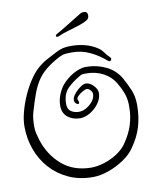

<svg xmlns="http://www.w3.org/2000/svg" viewBox="-92 -915 830 999"><g transform="rotate(-10 322.5 -415.0)"><path d="M318 12Q247 12 190.5 -14Q134 -40 94 -84.5Q54 -129 33 -187Q12 -245 12 -309Q12 -342 22.5 -383Q33 -424 51 -465Q69 -506 91.5 -540.5Q114 -575 137 -596Q160 -617 187 -632Q214 -647 242 -661Q263 -672 280.5 -676Q298 -680 323 -680Q361 -680 396 -671Q431 -662 460 -643Q477 -632 488.5 -615.5Q500 -599 515 -585Q518 -582 518 -578Q518 -572 512.5 -568Q507 -564 501 -570H500Q463 -603 418 -624.5Q373 -646 323 -646Q303 -646 287.5 -644.5Q272 -643 254 -634Q209 -610 179.5 -585.5Q150 -561 131.5 -531.5Q113 -502 99.5 -464.5Q86 -427 72 -379Q66 -360 64 -341Q62 -322 62 -299Q62 -279 66.5 -262Q71 -245 76 -227Q102 -145 163 -92Q224 -39 317 -38Q350 -38 387 -49.5Q424 -61 456 -82Q488 -103 506 -129Q537 -173 552 -218.5Q567 -264 567 -319Q567 -357 556 -387Q545 -417 528 -445Q506 -483 466 -504Q426 -525 380 -525H370Q363 -525 357 -524.5Q351 -524 345 -520Q302 -496 274 -467.5Q246 -439 246 -386Q246 -359 263.5 -347Q281 -335 306 -335Q325 -335 345 -346.5Q365 -358 379 -376Q393 -394 393 -414Q393 -425 383.5 -435Q374 -445 364 -445Q358 -445 342.5 -436.5Q327 -428 316 -416.5Q305 -405 310 -396Q314 -389 314 -383Q314 -376 307 -376Q302 -376 295.5 -382.5Q289 -389 289 -400Q289 -407 292 -414Q296 -424 308.5 -438Q321 -452 337 -463Q353 -474 365 -474Q385 -474 404.5 -454Q424 -434 424 -414Q424 -386 405.5 -360Q387 -334 359.5 -317.5Q332 -301 306 -301Q268 -301 241 -322Q214 -343 214 -383Q214 -412 225 -440Q236 -468 252 -488Q266 -505 287.5 -521.5Q309 -538 334 -548.5Q359 -559 381 -559Q437 -559 486 -535.5Q535 -512 562 -464Q581 -430 595 -396Q609 -362 609 -318Q609 -257 593.5 -204.5Q578 -152 543 -103Q522 -71 483.5 -45Q445 -19 401 -3.5Q357 12 318 12ZM263 -739Q255 -739 255 -745Q255 -750 262 -754Q281 -764 307 -780Q333 -796 359 -812Q385 -828 403 -839Q407 -841 410.5 -841.5Q414 -842 417 -842Q425 -842 427 -841Q439 -838 439 -821Q439 -814 436 -807.5Q433 -801 426 -797Q408 -786 379.5 -777Q351 -768 322 -759.5Q293 -751 273 -742Q267 -739 263 -739Z"/></g></svg>

Font: Ruge Boogie
Style: Regular
Weight: 400
Designer: Robert E. Leuschke
Foundry: Robert E. Leuschke
Version: Version 1.010; ttfautohint (v1.8.3)